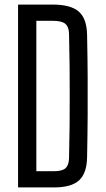

<svg xmlns="http://www.w3.org/2000/svg" viewBox="-20 -820 462 840"><path d="M59 0V-800H210Q290 -800 325 -769Q360 -738 361 -667Q363 -572 363.5 -486Q364 -400 363.5 -314.5Q363 -229 361 -133Q360 -62 326 -31Q292 0 216 0ZM139 -71H216Q252 -71 266.5 -84Q281 -97 282 -127Q284 -204 284.5 -270.5Q285 -337 285 -400Q285 -463 284.5 -529.5Q284 -596 282 -674Q281 -703 265.5 -716Q250 -729 210 -729H139Z"/></svg>

Font: Big Shoulders Text
Style: Regular
Weight: 400
Designer: Patric King
Foundry: XO Type Co
Version: Version 1.000; ttfautohint (v1.8.2)